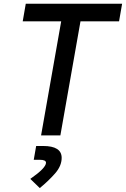

<svg xmlns="http://www.w3.org/2000/svg" viewBox="-20 -713 663 1011"><path d="M196.3 0 302.2 -600.6H99.6L115.7 -693.4H623L606.9 -600.6H403.8L297.9 0ZM189.5 277.3 139.6 229Q222.2 171.4 222.2 144Q222.2 128.4 189.5 128.4H157.7L170.4 55.7H207Q304.7 55.7 304.7 118.2Q304.7 160.6 270 200.2Q235.4 239.7 189.5 277.3Z"/></svg>

Font: Cascadia Mono
Style: Italic
Weight: 400
Italic angle: -10°
Monospace: yes
Designer: Aaron Bell
Foundry: Saja Typeworks
Version: Version 2404.023; ttfautohint (v1.8.4)